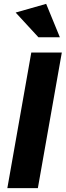

<svg xmlns="http://www.w3.org/2000/svg" viewBox="-20 -974 340 994"><path d="M300 -702H142L18 0H176ZM179 -781H290L219 -954L61 -909Z"/></svg>

Font: Geom Bold
Style: Bold Italic
Weight: 700
Italic angle: -10°
Version: Version 1.102